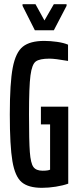

<svg xmlns="http://www.w3.org/2000/svg" viewBox="-20 -892 374 920"><path d="M27 -344Q27 -494 41 -567.5Q55 -641 89.5 -668.5Q124 -696 192 -696Q221 -696 253 -691.5Q285 -687 306 -678V-600Q244 -611 217 -611Q170 -611 151.5 -597.5Q133 -584 126 -530.5Q119 -477 119 -344Q119 -216 123 -163Q127 -110 140 -92Q153 -74 184 -74Q210 -74 220 -79V-296H176V-381H307V-12Q282 -3 247.5 2.5Q213 8 181 8Q116 8 84 -19Q52 -46 39.5 -119.5Q27 -193 27 -344ZM147 -747 88 -864V-872H150L193 -794L238 -872H299V-864L238 -747Z"/></svg>

Font: Saira Ultra Condensed SemiBold
Style: Regular
Weight: 600
Width: 1
Designer: Hector Gatti with collaboration of the Omnibus-Type team
Foundry: Omnibus-Type
Version: Version 1.001; ttfautohint (v1.8)